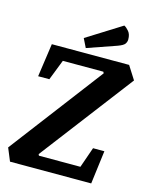

<svg xmlns="http://www.w3.org/2000/svg" viewBox="-124 -920 791 1001"><g transform="rotate(15 271.5 -420.0)"><path d="M28.6 0 0 -69.3 381.3 -571.4 377.1 -579H158.6L115.4 -468.2H55L80.7 -648H497.9L543.5 -576.2L162.7 -76.7L166.1 -69.1H390L428.6 -179.8H489.8L466.9 0ZM256.8 -674.3 233.2 -722.1 420.8 -839.7Q433.1 -833.5 446.2 -817.9Q459.3 -802.4 459.3 -774.8Q459.3 -761.9 451.6 -750.8Q443.9 -739.7 413.8 -728.9Z"/></g></svg>

Font: Faustina Light
Style: Italic
Weight: 300
Italic angle: -8°
Designer: Alfonso Garcia
Foundry: http://www.omnibus-type.com
Version: Version 1.200